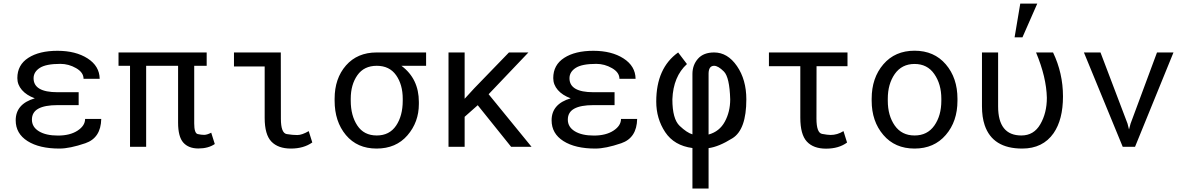

<svg xmlns="http://www.w3.org/2000/svg" viewBox="-20 -822 6641 1075"><path d="M168 -383.8Q168 -305.7 301.8 -305.7H420.4V-233.4H301.8Q231 -233.4 194.8 -213.6Q158.7 -193.8 158.7 -152.3Q158.7 -110.8 198 -86.9Q237.3 -63 304.7 -63Q372.1 -63 414.3 -90.6Q456.5 -118.2 456.5 -156.2H546.9Q544.9 -49.8 457.8 -20Q370.6 9.8 313 9.8Q200.2 9.8 134 -32.2Q67.9 -74.2 67.9 -148.4Q67.9 -240.2 174.8 -271.5Q128.4 -288.6 102.8 -318.1Q77.1 -347.7 77.1 -384.8Q77.1 -458.5 138.4 -498Q199.7 -537.6 301.8 -537.6Q403.8 -537.6 470.5 -494.9Q537.1 -452.1 538.1 -380.9H447.8Q447.8 -416.5 406.2 -440.4Q364.7 -464.4 317.9 -464.4Q237.8 -464.4 202.9 -441.9Q168 -419.4 168 -383.8Z M1182.6 -15.6Q1146 9.3 1090.8 9.3Q1035.6 9.3 1006.3 -23.7Q977.1 -56.6 977.1 -135.7V-453.6H798.3V0H708V-453.6H643.6V-528.3H1137.2V-453.6H1067.4V-130.9Q1067.4 -75.7 1087.2 -71.3Q1106.9 -66.9 1123 -66.9Q1139.2 -66.9 1162.6 -79.1Z M1461.9 -162.1V-449.7H1290V-528.3H1552.2L1552.7 -157.2Q1552.7 -76.7 1585.4 -71.3Q1618.2 -65.9 1644.5 -65.9Q1670.9 -65.9 1708.5 -87.9L1728.5 -24.4Q1680.2 9.8 1608.9 9.8Q1537.1 9.8 1499.5 -29.3Q1461.9 -68.4 1461.9 -162.1Z M1943.8 -258.3Q1943.8 -174.8 1980.7 -119.1Q2017.6 -63.5 2089.4 -63.5Q2160.6 -63.5 2197.8 -118.7Q2234.9 -173.8 2234.9 -258.3V-269Q2234.9 -348.1 2197.8 -400.9Q2160.6 -453.6 2089.4 -453.6Q2018.1 -453.6 1981 -400.9Q1943.8 -348.1 1943.8 -269ZM2325.2 -251V-239.7Q2325.2 -138.2 2261.2 -64.2Q2197.3 9.8 2088.4 9.8Q1980 9.8 1916.7 -65.9Q1853.5 -141.6 1853.5 -258.3V-269Q1853.5 -382.8 1917.2 -455.6Q1981 -528.3 2088.9 -528.3H2365.7V-453.6H2227.5Q2325.2 -381.3 2325.2 -251Z M2581.5 0H2491.2V-528.3H2581.5V-269L2635.3 -327.6L2829.6 -528.3H2938.5L2715.8 -294.4L2956.1 0H2841.8L2654.8 -232.9L2581.5 -168Z M3168.5 -383.8Q3168.5 -305.7 3302.2 -305.7H3420.9V-233.4H3302.2Q3231.4 -233.4 3195.3 -213.6Q3159.2 -193.8 3159.2 -152.3Q3159.2 -110.8 3198.5 -86.9Q3237.8 -63 3305.2 -63Q3372.6 -63 3414.8 -90.6Q3457 -118.2 3457 -156.2H3547.4Q3545.4 -49.8 3458.3 -20Q3371.1 9.8 3313.5 9.8Q3200.7 9.8 3134.5 -32.2Q3068.4 -74.2 3068.4 -148.4Q3068.4 -240.2 3175.3 -271.5Q3128.9 -288.6 3103.3 -318.1Q3077.6 -347.7 3077.6 -384.8Q3077.6 -458.5 3138.9 -498Q3200.2 -537.6 3302.2 -537.6Q3404.3 -537.6 3470.9 -494.9Q3537.6 -452.1 3538.6 -380.9H3448.2Q3448.2 -416.5 3406.7 -440.4Q3365.2 -464.4 3318.4 -464.4Q3238.3 -464.4 3203.4 -441.9Q3168.5 -419.4 3168.5 -383.8Z M3978.5 -453.6Q3948.2 -453.6 3947.3 -411.1V-68.8Q4008.3 -85.4 4038.3 -140.9Q4068.4 -196.3 4068.4 -265.6Q4064.9 -389.6 4033 -421.6Q4001 -453.6 3978.5 -453.6ZM3856.9 -407.7Q3856.9 -458 3887.9 -493.2Q3918.9 -528.3 3978.5 -528.3Q4053.7 -528.3 4106.2 -452.1Q4158.7 -376 4158.7 -265.6Q4158.7 -96.7 4081.5 -48.3Q4004.4 0 3947.3 7.3V233.4H3856.9V6.8Q3754.4 -6.8 3704.3 -82.3Q3654.3 -157.7 3654.3 -253.4Q3654.3 -440.9 3776.9 -528.3L3826.2 -463.4Q3749.5 -393.6 3744.6 -266.1Q3744.6 -155.8 3785.4 -117.2Q3826.2 -78.6 3856.9 -69.8Z M4460.9 -163.1V-451.2H4285.2V-528.3H4725.1V-451.2H4551.8L4551.3 -158.2Q4551.3 -78.1 4582.8 -72.3Q4614.3 -66.4 4630.4 -66.4Q4668.5 -66.4 4702.6 -87.9L4722.7 -23.9Q4676.3 10.3 4605 10.3Q4534.2 10.3 4497.6 -29.3Q4460.9 -68.8 4460.9 -163.1Z M4950.7 -258.3Q4950.7 -174.8 4989.7 -119.1Q5028.8 -63.5 5100.6 -63.5Q5172.4 -63.5 5211.4 -119.1Q5250.5 -174.8 5250.5 -258.3V-269Q5250.5 -351.1 5210.9 -407.7Q5171.9 -463.9 5100.6 -463.9Q5029.3 -463.9 4989.7 -407.7Q4950.7 -351.6 4950.7 -269ZM4860.4 -269Q4860.4 -385.7 4925.8 -461.9Q4991.2 -538.1 5100.6 -538.1Q5210 -538.1 5275.4 -461.9Q5340.8 -385.7 5340.8 -269V-258.3Q5340.8 -142.1 5275.4 -66.4Q5210 9.8 5100.6 9.8Q4990.7 9.8 4925.8 -66.4Q4860.4 -142.6 4860.4 -258.3Z M5876 -528.3Q5931.6 -412.1 5931.6 -282.2Q5931.6 -152.3 5878.9 -76.2Q5818.8 9.8 5703.1 9.8Q5537.6 9.8 5493.2 -121.1Q5478 -166 5478 -227.1V-528.3H5568.4V-226.1Q5568.4 -63.5 5698.7 -63.5Q5768.6 -63.5 5804.7 -126.5Q5841.3 -189.5 5841.3 -274.4Q5838.9 -389.2 5780.8 -528.3ZM5692.4 -801.8H5787.6L5704.6 -612.8H5660.6Z M6293 -129.9 6301.3 -97.2 6310.1 -129.9 6458 -528.3H6550.3L6335 0H6266.1L6048.8 -528.3H6141.6Z"/></svg>

Font: RobotoMono-Regular
Style: Regular
Weight: 400
Designer: Google
Version: Version 2.000985; 2015; ttfautohint (v1.3)